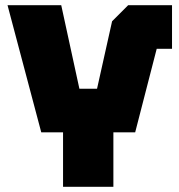

<svg xmlns="http://www.w3.org/2000/svg" viewBox="-20 -720 688 740"><path d="M223 0V-210H139L9 -700H216L286 -378H354L412 -638L474 -700H643V-532H584L501 -210H417V0Z"/></svg>

Font: Tektur ExtraBold
Style: Regular
Weight: 800
Designer: Adam Jagosz
Foundry: Adam Jagosz
Version: Version 1.005;gftools[0.9.30]